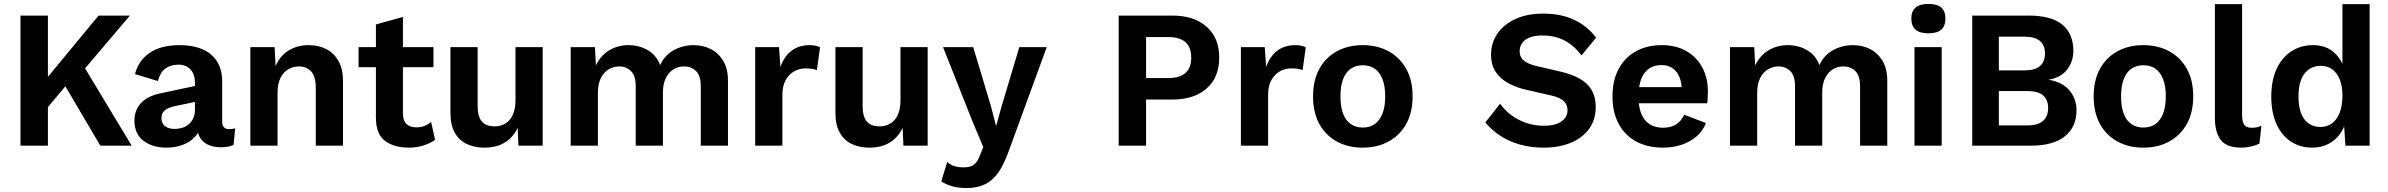

<svg xmlns="http://www.w3.org/2000/svg" viewBox="-20 -739 12112 974"><path d="M639 -660 346 -315 335 -329 178 -142 155 -267 480 -660ZM223 -660V0H84V-660ZM387 -433 648 0H489L280 -355Z M969 -320Q969 -362 946.5 -386.5Q924 -411 885 -411Q847 -411 820 -392Q793 -373 781 -328L665 -363Q681 -430 738 -470Q795 -510 892 -510Q958 -510 1006 -489.5Q1054 -469 1080.5 -428Q1107 -387 1107 -326V-123Q1107 -84 1142 -84Q1150 -84 1158.5 -85Q1167 -86 1173 -88L1165 -4Q1153 2 1137 5Q1121 8 1100 8Q1066 8 1038.5 -3.5Q1011 -15 995.5 -39.5Q980 -64 980 -102V-110L999 -114Q995 -73 969 -45Q943 -17 905 -3.5Q867 10 825 10Q753 10 707.5 -25Q662 -60 662 -127Q662 -180 695 -216Q728 -252 796 -266L984 -306V-225L869 -201Q835 -194 817 -180Q799 -166 799 -139Q799 -113 817.5 -99Q836 -85 865 -85Q885 -85 904 -90.5Q923 -96 937.5 -108.5Q952 -121 960.5 -139.5Q969 -158 969 -184Z M1250 0V-500H1373L1381 -347L1365 -363Q1382 -436 1430 -473Q1478 -510 1546 -510Q1597 -510 1636 -489.5Q1675 -469 1697.5 -429Q1720 -389 1720 -329V0H1582V-291Q1582 -352 1558 -377Q1534 -402 1496 -402Q1469 -402 1444 -388.5Q1419 -375 1403.5 -345Q1388 -315 1388 -267V0Z M2024 -653V-165Q2024 -127 2042 -110Q2060 -93 2092 -93Q2116 -93 2134 -100.5Q2152 -108 2167 -120L2187 -30Q2163 -12 2128 -1Q2093 10 2055 10Q1979 10 1933 -24.5Q1887 -59 1887 -142V-615ZM2179 -500V-398H1799V-500Z M2437 10Q2388 10 2349 -8Q2310 -26 2287.5 -65Q2265 -104 2265 -168V-500H2403V-201Q2403 -149 2423.5 -123.5Q2444 -98 2491 -98Q2512 -98 2531 -106Q2550 -114 2564.5 -130Q2579 -146 2587 -171Q2595 -196 2595 -229V-500H2733V0H2610L2606 -90Q2590 -57 2565.5 -34.5Q2541 -12 2509 -1Q2477 10 2437 10Z M2875 0V-500H2998L3003 -407Q3027 -458 3071 -484Q3115 -510 3168 -510Q3222 -510 3265.5 -485Q3309 -460 3329 -409Q3344 -443 3370.5 -465.5Q3397 -488 3430.5 -499Q3464 -510 3498 -510Q3547 -510 3586 -490Q3625 -470 3649 -430Q3673 -390 3673 -329V0H3535V-301Q3535 -355 3511 -378.5Q3487 -402 3450 -402Q3420 -402 3396 -387Q3372 -372 3357.5 -342.5Q3343 -313 3343 -271V0H3205V-301Q3205 -355 3181 -378.5Q3157 -402 3121 -402Q3094 -402 3069 -388Q3044 -374 3028.5 -344Q3013 -314 3013 -266V0Z M3811 0V-500H3932L3939 -399Q3957 -452 3994.5 -481Q4032 -510 4087 -510Q4104 -510 4117.5 -507Q4131 -504 4140 -499L4124 -383Q4116 -387 4101.5 -389.5Q4087 -392 4065 -392Q4035 -392 4008.5 -377Q3982 -362 3965.5 -332.5Q3949 -303 3949 -259V0Z M4390 10Q4341 10 4302 -8Q4263 -26 4240.5 -65Q4218 -104 4218 -168V-500H4356V-201Q4356 -149 4376.5 -123.5Q4397 -98 4444 -98Q4465 -98 4484 -106Q4503 -114 4517.5 -130Q4532 -146 4540 -171Q4548 -196 4548 -229V-500H4686V0H4563L4559 -90Q4543 -57 4518.5 -34.5Q4494 -12 4462 -1Q4430 10 4390 10Z M5290 -500 5097 28Q5073 95 5044.5 136Q5016 177 4976.5 196Q4937 215 4882 215Q4843 215 4811 206Q4779 197 4755 181L4785 83Q4802 98 4822.5 104Q4843 110 4870 110Q4903 110 4921 96Q4939 82 4951 50L4968 7L4913 -124L4764 -500H4917L5008 -197L5033 -99L5062 -203L5151 -500Z M5927 -660Q6037 -660 6101 -603.5Q6165 -547 6165 -447Q6165 -346 6101 -290Q6037 -234 5927 -234H5794V0H5655V-660ZM5906 -343Q5965 -343 5994 -369Q6023 -395 6023 -447Q6023 -499 5994 -525Q5965 -551 5906 -551H5794V-343Z M6275 0V-500H6396L6403 -399Q6421 -452 6458.5 -481Q6496 -510 6551 -510Q6568 -510 6581.5 -507Q6595 -504 6604 -499L6588 -383Q6580 -387 6565.5 -389.5Q6551 -392 6529 -392Q6499 -392 6472.5 -377Q6446 -362 6429.5 -332.5Q6413 -303 6413 -259V0Z M6893 -510Q6967 -510 7024 -479Q7081 -448 7113.5 -390Q7146 -332 7146 -250Q7146 -168 7113.5 -110Q7081 -52 7024 -21Q6967 10 6893 10Q6819 10 6762 -21Q6705 -52 6673 -110Q6641 -168 6641 -250Q6641 -332 6673 -390Q6705 -448 6762 -479Q6819 -510 6893 -510ZM6893 -408Q6858 -408 6832.5 -390.5Q6807 -373 6793.5 -338Q6780 -303 6780 -250Q6780 -197 6793.5 -162Q6807 -127 6832.5 -109.5Q6858 -92 6893 -92Q6929 -92 6954 -109.5Q6979 -127 6993 -162.5Q7007 -198 7007 -250Q7007 -303 6993 -338Q6979 -373 6954 -390.5Q6929 -408 6893 -408Z M7809 -670Q7897 -670 7963.5 -639.5Q8030 -609 8077 -548L8003 -458Q7963 -510 7915 -534.5Q7867 -559 7805 -559Q7765 -559 7739 -548.5Q7713 -538 7701 -519.5Q7689 -501 7689 -479Q7689 -449 7711 -431Q7733 -413 7779 -403L7895 -376Q7990 -354 8032.5 -310.5Q8075 -267 8075 -197Q8075 -132 8041.5 -85.5Q8008 -39 7948 -14.5Q7888 10 7811 10Q7746 10 7689.5 -6Q7633 -22 7589 -51.5Q7545 -81 7515 -118L7590 -213Q7613 -180 7646.5 -155Q7680 -130 7722.5 -115.5Q7765 -101 7811 -101Q7850 -101 7876.5 -110.5Q7903 -120 7917.5 -138Q7932 -156 7932 -180Q7932 -206 7914.5 -224.5Q7897 -243 7852 -254L7725 -283Q7672 -295 7631.5 -317Q7591 -339 7567.5 -374.5Q7544 -410 7544 -462Q7544 -521 7576 -568Q7608 -615 7667.5 -642.5Q7727 -670 7809 -670Z M8416 10Q8339 10 8281.5 -20.5Q8224 -51 8192 -109.5Q8160 -168 8160 -250Q8160 -332 8192 -390.5Q8224 -449 8280 -479.5Q8336 -510 8409 -510Q8483 -510 8535.5 -479.5Q8588 -449 8616 -396Q8644 -343 8644 -275Q8644 -257 8643 -241.5Q8642 -226 8640 -215H8250V-297H8579L8512 -274Q8512 -317 8500 -347Q8488 -377 8465 -393Q8442 -409 8409 -409Q8372 -409 8345.5 -391Q8319 -373 8305.5 -337.5Q8292 -302 8292 -248Q8292 -195 8307 -160Q8322 -125 8350 -108Q8378 -91 8416 -91Q8457 -91 8483.5 -108.5Q8510 -126 8524 -157L8634 -115Q8619 -75 8586.5 -47Q8554 -19 8510 -4.5Q8466 10 8416 10Z M8756 0V-500H8879L8884 -407Q8908 -458 8952 -484Q8996 -510 9049 -510Q9103 -510 9146.5 -485Q9190 -460 9210 -409Q9225 -443 9251.5 -465.5Q9278 -488 9311.5 -499Q9345 -510 9379 -510Q9428 -510 9467 -490Q9506 -470 9530 -430Q9554 -390 9554 -329V0H9416V-301Q9416 -355 9392 -378.5Q9368 -402 9331 -402Q9301 -402 9277 -387Q9253 -372 9238.5 -342.5Q9224 -313 9224 -271V0H9086V-301Q9086 -355 9062 -378.5Q9038 -402 9002 -402Q8975 -402 8950 -388Q8925 -374 8909.5 -344Q8894 -314 8894 -266V0Z M9830 -500V0H9692V-500ZM9763 -570Q9719 -570 9697.5 -588.5Q9676 -607 9676 -645Q9676 -682 9697.5 -700.5Q9719 -719 9763 -719Q9807 -719 9828 -700.5Q9849 -682 9849 -645Q9849 -607 9828 -588.5Q9807 -570 9763 -570Z M9985 0V-660H10271Q10387 -660 10442.5 -613.5Q10498 -567 10498 -481Q10498 -428 10467 -387Q10436 -346 10374 -335V-334Q10442 -323 10478 -280.5Q10514 -238 10514 -180Q10514 -95 10455 -47.5Q10396 0 10282 0ZM10120 -103H10267Q10319 -103 10344.5 -126Q10370 -149 10370 -191Q10370 -233 10344.5 -255Q10319 -277 10267 -277H10120ZM10120 -382H10251Q10302 -382 10328 -403.5Q10354 -425 10354 -468Q10354 -510 10328 -531.5Q10302 -553 10251 -553H10120Z M10853 -510Q10927 -510 10984 -479Q11041 -448 11073.5 -390Q11106 -332 11106 -250Q11106 -168 11073.5 -110Q11041 -52 10984 -21Q10927 10 10853 10Q10779 10 10722 -21Q10665 -52 10633 -110Q10601 -168 10601 -250Q10601 -332 10633 -390Q10665 -448 10722 -479Q10779 -510 10853 -510ZM10853 -408Q10818 -408 10792.5 -390.5Q10767 -373 10753.5 -338Q10740 -303 10740 -250Q10740 -197 10753.5 -162Q10767 -127 10792.5 -109.5Q10818 -92 10853 -92Q10889 -92 10914 -109.5Q10939 -127 10953 -162.5Q10967 -198 10967 -250Q10967 -303 10953 -338Q10939 -373 10914 -390.5Q10889 -408 10853 -408Z M11354 -718V-155Q11354 -123 11364 -107Q11374 -91 11402 -91Q11417 -91 11427.5 -93Q11438 -95 11452 -101L11442 -11Q11426 -2 11400 4Q11374 10 11351 10Q11274 10 11245 -30Q11216 -70 11216 -140V-718Z M11709 10Q11649 10 11602 -20.5Q11555 -51 11528.5 -109.5Q11502 -168 11502 -249Q11502 -332 11529.5 -390.5Q11557 -449 11605 -479.5Q11653 -510 11714 -510Q11780 -510 11822 -471.5Q11864 -433 11877 -371L11863 -355V-718H12001V0H11878L11868 -156L11885 -147Q11878 -99 11853.5 -63.5Q11829 -28 11792 -9Q11755 10 11709 10ZM11752 -95Q11786 -95 11810.5 -113.5Q11835 -132 11849 -167.5Q11863 -203 11863 -254Q11863 -302 11849.5 -335.5Q11836 -369 11811.5 -387Q11787 -405 11754 -405Q11701 -405 11670.5 -365.5Q11640 -326 11640 -250Q11640 -174 11669.5 -134.5Q11699 -95 11752 -95Z"/></svg>

Font: Kantumruy Pro SemiBold
Style: Regular
Weight: 600
Version: Version 1.002